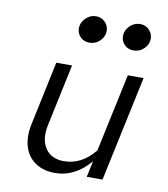

<svg xmlns="http://www.w3.org/2000/svg" viewBox="-83 -798 765 875"><g transform="rotate(10 300.0 -360.0)"><path d="M230 8Q176 8 139 -17Q102 -42 88 -87Q74 -132 86 -190L149 -488H222L161 -201Q147 -134 174.5 -93Q202 -52 260 -52Q343 -52 403 -127L480 -488H553L449 0H376L392 -75Q358 -34 317 -13Q276 8 230 8ZM281 -604Q256 -604 239.5 -620.5Q223 -637 223 -661Q223 -687 243.5 -707.5Q264 -728 292 -728Q316 -728 333 -711Q350 -694 350 -670Q350 -644 330 -624Q310 -604 281 -604ZM485 -604Q460 -604 443.5 -620.5Q427 -637 427 -661Q427 -687 447.5 -707.5Q468 -728 496 -728Q520 -728 537 -711Q554 -694 554 -670Q554 -644 534 -624Q514 -604 485 -604Z"/></g></svg>

Font: Red Hat Mono
Style: Italic
Weight: 400
Italic angle: -12°
Monospace: yes
Designer: Pentagram, MCKL
Foundry: MCKL
Version: Version 1.030